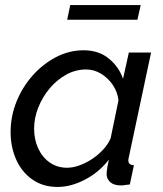

<svg xmlns="http://www.w3.org/2000/svg" viewBox="-20 -730 646 760"><path d="M208 10Q150 10 108 -19.5Q66 -49 44 -98.5Q22 -148 22 -207Q22 -270 45.5 -328Q69 -386 109.5 -431.5Q150 -477 202 -504Q254 -531 311 -531Q371 -531 411 -498Q451 -465 467 -418L490 -522H578L490 -108Q489 -104 488.5 -101Q488 -98 488 -95Q488 -77 510 -76L494 0Q483 1 474.5 2.5Q466 4 459 4Q431 4 416.5 -9Q402 -22 402 -41Q402 -47 403 -55Q404 -63 406 -74Q408 -85 411 -98Q372 -48 316.5 -19Q261 10 208 10ZM246 -66Q268 -66 293.5 -75Q319 -84 343.5 -100Q368 -116 388 -137.5Q408 -159 418 -183L449 -333Q445 -367 426 -394.5Q407 -422 379.5 -438.5Q352 -455 321 -455Q279 -455 242 -434.5Q205 -414 176.5 -380Q148 -346 131.5 -304.5Q115 -263 115 -221Q115 -178 131 -143Q147 -108 176.5 -87Q206 -66 246 -66ZM246 -652 258 -710H537L524 -652Z"/></svg>

Font: Raleway Thin Medium
Style: Italic
Weight: 500
Italic angle: -12°
Version: Version 4.026